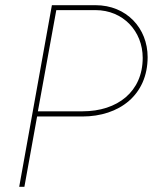

<svg xmlns="http://www.w3.org/2000/svg" viewBox="-20 -720 592 740"><path d="M54 0H74L123 -271H297C440 -271 549 -354 549 -500C549 -611 468 -700 348 -700H180ZM126 -291 197 -681H348C455 -681 530 -599 530 -497C530 -367 433 -291 298 -291Z"/></svg>

Font: Fixel Text 20240404 Thin
Style: Italic
Weight: 100
Width: 4
Italic angle: -10°
Designer: AlfaBravo + MacPaw
Foundry: Kyrylo Tkachov, Marchela Mozhyna, Serhii Makarenko, Maria Weinstein, Zakhar Kryvoshyya
Version: Version 1.211;Glyphs 3.2 (3225)